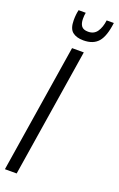

<svg xmlns="http://www.w3.org/2000/svg" viewBox="-178 -939 609 983"><g transform="rotate(20 126.0 -447.0)"><path d="M-8 0 103 -700H167L56 0ZM143 -757Q105 -757 83.5 -774.5Q62 -792 62 -838Q62 -868 68 -894H107Q104 -880 104 -861Q104 -835 114.5 -821Q125 -807 151 -807Q183 -807 199.5 -831Q216 -855 221 -894H260Q251 -820 224 -788.5Q197 -757 143 -757Z"/></g></svg>

Font: Georama ExtraCondensed
Style: Italic
Weight: 400
Width: 2
Italic angle: -9°
Designer: Jean-Baptiste Levee
Foundry: Production Type
Version: Version 1.000